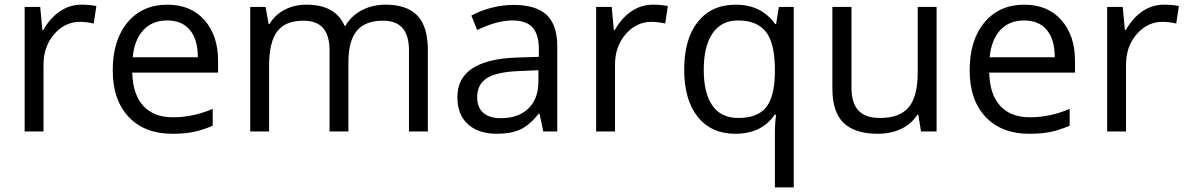

<svg xmlns="http://www.w3.org/2000/svg" viewBox="-20 -565 5100 825"><path d="M330.1 -544.9Q365.7 -544.9 394 -539.1L382.8 -463.9Q349.6 -471.2 324.2 -471.2Q259.3 -471.2 213.1 -418.5Q167 -365.7 167 -287.1V0H85.9V-535.2H152.8L162.1 -436H166Q195.8 -488.3 237.8 -516.6Q279.8 -544.9 330.1 -544.9Z M720.2 9.8Q601.6 9.8 533 -62.5Q464.4 -134.8 464.4 -263.2Q464.4 -392.6 528.1 -468.8Q591.8 -544.9 699.2 -544.9Q799.8 -544.9 858.4 -478.8Q917 -412.6 917 -304.2V-252.9H548.3Q550.8 -158.7 595.9 -109.9Q641.1 -61 723.1 -61Q809.6 -61 894 -97.2V-24.9Q851.1 -6.3 812.7 1.7Q774.4 9.8 720.2 9.8ZM698.2 -477.1Q633.8 -477.1 595.5 -435.1Q557.1 -393.1 550.3 -318.8H830.1Q830.1 -395.5 795.9 -436.3Q761.7 -477.1 698.2 -477.1Z M1737.3 0V-348.1Q1737.3 -412.1 1710 -444.1Q1682.6 -476.1 1625 -476.1Q1549.3 -476.1 1513.2 -432.6Q1477.1 -389.2 1477.1 -298.8V0H1396V-348.1Q1396 -412.1 1368.7 -444.1Q1341.3 -476.1 1283.2 -476.1Q1207 -476.1 1171.6 -430.4Q1136.2 -384.8 1136.2 -280.8V0H1055.2V-535.2H1121.1L1134.3 -461.9H1138.2Q1161.1 -501 1202.9 -522.9Q1244.6 -544.9 1296.4 -544.9Q1421.9 -544.9 1460.4 -454.1H1464.4Q1488.3 -496.1 1533.7 -520.5Q1579.1 -544.9 1637.2 -544.9Q1728 -544.9 1773.2 -498.3Q1818.4 -451.7 1818.4 -349.1V0Z M2314.5 0 2298.3 -76.2H2294.4Q2254.4 -25.9 2214.6 -8.1Q2174.8 9.8 2115.2 9.8Q2035.6 9.8 1990.5 -31.2Q1945.3 -72.3 1945.3 -147.9Q1945.3 -310.1 2204.6 -317.9L2295.4 -320.8V-354Q2295.4 -417 2268.3 -447Q2241.2 -477.1 2181.6 -477.1Q2114.7 -477.1 2030.3 -436L2005.4 -498Q2044.9 -519.5 2092 -531.7Q2139.2 -543.9 2186.5 -543.9Q2282.2 -543.9 2328.4 -501.5Q2374.5 -459 2374.5 -365.2V0ZM2131.3 -57.1Q2207 -57.1 2250.2 -98.6Q2293.5 -140.1 2293.5 -214.8V-263.2L2212.4 -259.8Q2115.7 -256.3 2073 -229.7Q2030.3 -203.1 2030.3 -147Q2030.3 -103 2056.9 -80.1Q2083.5 -57.1 2131.3 -57.1Z M2785.6 -544.9Q2821.3 -544.9 2849.6 -539.1L2838.4 -463.9Q2805.2 -471.2 2779.8 -471.2Q2714.8 -471.2 2668.7 -418.5Q2622.6 -365.7 2622.6 -287.1V0H2541.5V-535.2H2608.4L2617.7 -436H2621.6Q2651.4 -488.3 2693.4 -516.6Q2735.4 -544.9 2785.6 -544.9Z M3151.9 -58.1Q3232.9 -58.1 3270 -101.6Q3307.1 -145 3309.6 -248V-266.1Q3309.6 -378.4 3271.5 -427.7Q3233.4 -477.1 3150.9 -477.1Q3079.6 -477.1 3041.7 -421.6Q3003.9 -366.2 3003.9 -265.1Q3003.9 -164.1 3041.3 -111.1Q3078.6 -58.1 3151.9 -58.1ZM3139.6 9.8Q3036.1 9.8 2978 -63Q2919.9 -135.7 2919.9 -266.1Q2919.9 -397.5 2978.5 -471.2Q3037.1 -544.9 3141.6 -544.9Q3251.5 -544.9 3310.5 -461.9H3314.9L3326.7 -535.2H3390.6V240.2H3309.6V11.2Q3309.6 -37.6 3314.9 -71.8H3308.6Q3252.4 9.8 3139.6 9.8Z M3638.7 -535.2V-188Q3638.7 -122.6 3668.5 -90.3Q3698.2 -58.1 3761.7 -58.1Q3845.7 -58.1 3884.5 -104Q3923.3 -149.9 3923.3 -253.9V-535.2H4004.4V0H3937.5L3925.8 -71.8H3921.4Q3896.5 -32.2 3852.3 -11.2Q3808.1 9.8 3751.5 9.8Q3653.8 9.8 3605.2 -36.6Q3556.6 -83 3556.6 -185.1V-535.2Z M4402.3 9.8Q4283.7 9.8 4215.1 -62.5Q4146.5 -134.8 4146.5 -263.2Q4146.5 -392.6 4210.2 -468.8Q4273.9 -544.9 4381.3 -544.9Q4481.9 -544.9 4540.5 -478.8Q4599.1 -412.6 4599.1 -304.2V-252.9H4230.5Q4232.9 -158.7 4278.1 -109.9Q4323.2 -61 4405.3 -61Q4491.7 -61 4576.2 -97.2V-24.9Q4533.2 -6.3 4494.9 1.7Q4456.5 9.8 4402.3 9.8ZM4380.4 -477.1Q4315.9 -477.1 4277.6 -435.1Q4239.3 -393.1 4232.4 -318.8H4512.2Q4512.2 -395.5 4478 -436.3Q4443.8 -477.1 4380.4 -477.1Z M4981.4 -544.9Q5017.1 -544.9 5045.4 -539.1L5034.2 -463.9Q5001 -471.2 4975.6 -471.2Q4910.6 -471.2 4864.5 -418.5Q4818.4 -365.7 4818.4 -287.1V0H4737.3V-535.2H4804.2L4813.5 -436H4817.4Q4847.2 -488.3 4889.2 -516.6Q4931.2 -544.9 4981.4 -544.9Z"/></svg>

Font: Open Sans ACDW
Style: acdw
Weight: 400
Foundry: Ascender Corporation
Version: Version 1.10